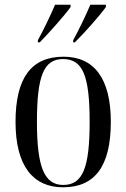

<svg xmlns="http://www.w3.org/2000/svg" viewBox="-20 -786 537 816"><path d="M141 -615V-606H149C190 -648 255 -721 280 -756V-766H214C195 -721 168 -665 141 -615ZM291 -615V-606H298C341 -648 405 -721 430 -756V-766H364C345 -721 318 -665 291 -615ZM248 10C382 10 451 -78 451 -268C451 -454 379 -545 250 -545C113 -545 46 -455 46 -268C46 -80 121 10 248 10ZM249 0C169 0 137 -74 137 -268C137 -464 166 -535 248 -535C332 -535 361 -464 361 -268C361 -74 332 0 249 0Z"/></svg>

Font: Noto Serif Display Condensed
Style: Regular
Weight: 400
Width: 3
Designer: Monotype Design Team
Foundry: Monotype Imaging Inc.
Version: Version 2.009